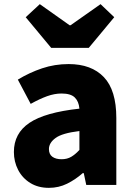

<svg xmlns="http://www.w3.org/2000/svg" viewBox="-20 -892 646 926"><path d="M216 14Q164 14 126 -9.5Q88 -33 67.5 -72.5Q47 -112 47 -159Q47 -249 122 -299.5Q197 -350 363 -368Q360 -403 340.5 -422Q321 -441 277 -441Q243 -441 207 -428Q171 -415 128 -391L66 -508Q122 -542 183 -562.5Q244 -583 311 -583Q421 -583 481 -520Q541 -457 541 -323V0H396L384 -57H379Q344 -26 303.5 -6Q263 14 216 14ZM277 -124Q304 -124 324 -136Q344 -148 363 -169V-260Q280 -250 248 -226.5Q216 -203 216 -173Q216 -148 232.5 -136Q249 -124 277 -124ZM227 -661 104 -809 172 -872 316 -770H320L465 -872L531 -809L408 -661Z"/></svg>

Font: Source Han Sans TC Heavy
Style: Regular
Weight: 900
Designer: Ryoko NISHIZUKA Ë•øÂ°öÊ∂ºÂ≠ê (kana, bopomofo & ideographs); Paul D. Hunt (Latin, Greek & Cyrillic); Sandoll Communicatio
Foundry: Adobe
Version: Version 2.004;hotconv 1.0.118;makeotfexe 2.5.65603